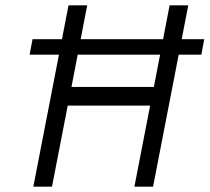

<svg xmlns="http://www.w3.org/2000/svg" viewBox="-20 -700 786 720"><path d="M237 -680H307L248 -374H557L616 -680H686L554 0H484L543 -304H234L175 0H105ZM102 -553H746L735 -495H91Z"/></svg>

Font: Teachers[wght] Italic
Style: Regular
Weight: 400
Designer: Alfredo Marco Pradil & Chank Diesel
Version: Version 1.000;Glyphs 3.1.2 (3151)